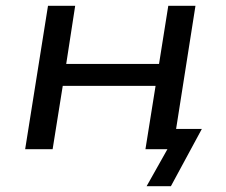

<svg xmlns="http://www.w3.org/2000/svg" viewBox="-20 -516 781 664"><path d="M487 128 559 0H488L499 -70H678L571 128ZM67 0 146 -496H240L209 -295H530L562 -496H656L578 0H483L518 -219H197L162 0Z"/></svg>

Font: Nunito Sans 7pt SemiExpanded
Style: Italic
Weight: 400
Width: 6
Italic angle: -9°
Designer: Vernon Adams
Foundry: Vernon Adams
Version: Version 3.101;gftools[0.9.27]